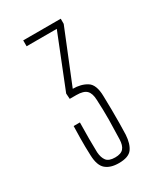

<svg xmlns="http://www.w3.org/2000/svg" viewBox="-107 -845 380 452"><g transform="rotate(-30 83.0 -618.5)"><path d="M82.5 -437Q59.5 -437 47 -447.8Q34.5 -458.5 33.5 -486Q33 -499.5 32.8 -510.2Q32.5 -521 32.8 -533.8Q33 -546.5 33.5 -566H50.5Q50 -542 50 -521.8Q50 -501.5 50.5 -485Q51.5 -470 58 -461.5Q64.5 -453 81.5 -453Q97.5 -453 104.2 -460.8Q111 -468.5 111.5 -485Q112.5 -511.5 112.8 -537.5Q113 -563.5 111.5 -592Q111 -610 103 -618Q95 -626 75.5 -626H57.5L56.5 -641L113.5 -784H31.5V-800H133.5V-786L75.5 -643Q98 -643 113.5 -633.2Q129 -623.5 129.5 -592Q130 -575 130.2 -555.2Q130.5 -535.5 130.2 -517.2Q130 -499 129.5 -487Q128 -463 118.5 -450Q109 -437 82.5 -437Z"/></g></svg>

Font: Big Shoulders Display SC Thin
Style: Regular
Weight: 100
Designer: Patric King
Foundry: XO Type Co
Version: Version 2.002